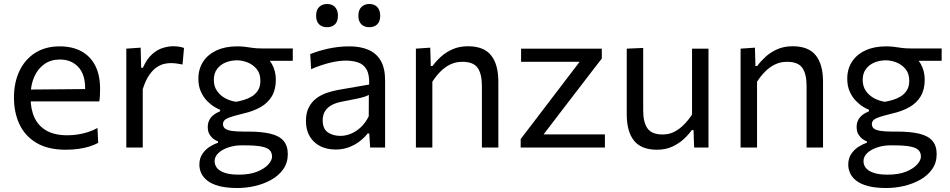

<svg xmlns="http://www.w3.org/2000/svg" viewBox="-20 -740 4764 963"><path d="M310 11Q221 11 163.5 -23Q106 -57 78 -116Q50 -175 50 -251Q50 -326 77.5 -384Q105 -442 156.5 -474.8Q208 -507.5 279.5 -507.5Q342.5 -507.5 387.8 -483Q433 -458.5 457.5 -411.2Q482 -364 482 -294.5Q482 -276 481.2 -261.2Q480.5 -246.5 478 -231.5L405.5 -268Q406.5 -276 406.8 -283.2Q407 -290.5 407 -297.5Q407 -368 372 -404.8Q337 -441.5 280.5 -441.5Q235 -441.5 202.2 -418.2Q169.5 -395 151.5 -354Q133.5 -313 133.5 -260.5V-249Q133.5 -191 153.5 -149Q173.5 -107 214.2 -84.2Q255 -61.5 318 -61.5Q341.5 -61.5 367.8 -65.2Q394 -69 419.8 -77Q445.5 -85 469 -98L472.5 -23.5Q453.5 -13 428.5 -5.2Q403.5 2.5 373.5 6.8Q343.5 11 310 11ZM84.5 -231.5V-290.5L427.5 -293.5L478 -274.5V-231.5Z M613.5 0Q613.5 -55.5 613.5 -106.5Q613.5 -157.5 613.5 -219V-269Q613.5 -324 613.5 -381.5Q613.5 -439 613.5 -496L685.5 -501L688 -400H696.5Q717 -445.5 743.8 -468.8Q770.5 -492 798 -500Q825.5 -508 848.5 -508Q862.5 -508 876.5 -506Q890.5 -504 903 -499.5L895.5 -416.5Q879 -419.5 865.8 -421.5Q852.5 -423.5 835 -423.5Q820.5 -423.5 802.2 -419.2Q784 -415 764.8 -401.8Q745.5 -388.5 727.5 -362.2Q709.5 -336 696 -292.5V-215.5Q696 -157 696 -106.2Q696 -55.5 696 0Z M1171 203Q1115.5 203 1078.5 193Q1041.5 183 1020 166Q998.5 149 989.2 128.2Q980 107.5 980 86Q980 52.5 996.5 29.8Q1013 7 1035 -6Q1057 -19 1073.5 -24V-31Q1065 -33.5 1053 -41.8Q1041 -50 1031.5 -65Q1022 -80 1022 -103Q1022 -120.5 1028.8 -135.5Q1035.5 -150.5 1049.5 -162Q1063.5 -173.5 1084 -182V-189.5Q1072.5 -193.5 1054.5 -204.5Q1036.5 -215.5 1018.2 -234.2Q1000 -253 987.5 -280.5Q975 -308 975 -345.5Q975 -394 998.8 -430.5Q1022.5 -467 1066.2 -487.2Q1110 -507.5 1169 -507.5Q1193 -507.5 1210.8 -505Q1228.5 -502.5 1247.5 -499.8Q1266.5 -497 1294 -497H1448.5V-435Q1399 -435 1352 -435Q1305 -435 1257.5 -435L1281 -474Q1325 -453 1344.2 -418.2Q1363.5 -383.5 1363.5 -340Q1363.5 -291 1343.5 -257.2Q1323.5 -223.5 1287 -202.8Q1250.5 -182 1202 -171Q1149.5 -158.5 1124 -148.2Q1098.5 -138 1098.5 -117.5Q1098.5 -103 1109 -95Q1119.5 -87 1142.2 -83.5Q1165 -80 1202.5 -80H1224Q1293 -80 1337 -69.2Q1381 -58.5 1402.2 -33.5Q1423.5 -8.5 1423.5 33Q1423.5 76 1401 108.2Q1378.5 140.5 1341 161.5Q1303.5 182.5 1259.2 192.8Q1215 203 1171 203ZM1178 136Q1233 136 1270.2 120.8Q1307.5 105.5 1326 84.5Q1344.5 63.5 1344.5 45.5Q1344.5 26.5 1333.5 14Q1322.5 1.5 1292.5 -4.8Q1262.5 -11 1205.5 -11H1187Q1155 -10.5 1125 -0.5Q1095 9.5 1075.8 27.2Q1056.5 45 1056.5 68.5Q1056.5 81.5 1062.8 93.8Q1069 106 1083.2 115.5Q1097.5 125 1120.8 130.5Q1144 136 1178 136ZM1163.5 -229.5Q1182 -232.5 1203.2 -238.8Q1224.5 -245 1243.2 -256.5Q1262 -268 1274 -287Q1286 -306 1286 -335Q1286 -371 1267.5 -393.5Q1249 -416 1221.8 -426.8Q1194.5 -437.5 1169 -437.5Q1138.5 -437.5 1112 -426.8Q1085.5 -416 1069 -394.2Q1052.5 -372.5 1052.5 -339.5Q1052.5 -306.5 1068.8 -283.5Q1085 -260.5 1110.2 -247Q1135.5 -233.5 1163.5 -229.5Z M1663.5 10Q1619 10 1585.5 -7.2Q1552 -24.5 1533.2 -56.5Q1514.5 -88.5 1514.5 -133.5Q1514.5 -174 1529 -201.8Q1543.5 -229.5 1567 -247Q1590.5 -264.5 1619 -274.2Q1647.5 -284 1676 -289L1831.5 -316Q1833.5 -366.5 1818.2 -392.2Q1803 -418 1775.5 -427Q1748 -436 1714.5 -436Q1697.5 -436 1678 -433.5Q1658.5 -431 1636.8 -425.8Q1615 -420.5 1591 -412.5Q1567 -404.5 1540.5 -393L1536 -468.5Q1554 -476 1576.8 -483Q1599.5 -490 1625.2 -495.8Q1651 -501.5 1678 -504.5Q1705 -507.5 1732.5 -507.5Q1788 -507.5 1828.2 -490Q1868.5 -472.5 1890 -435Q1911.5 -397.5 1911.5 -337Q1911.5 -314 1911.5 -278.5Q1911.5 -243 1911.5 -211V-146.5Q1911.5 -112.5 1911.5 -77.2Q1911.5 -42 1911.5 0H1836.5L1832 -70.5H1824Q1808.5 -50.5 1785 -32Q1761.5 -13.5 1730.8 -1.8Q1700 10 1663.5 10ZM1687.5 -58.5Q1714 -58.5 1740.5 -69.5Q1767 -80.5 1790.2 -102.2Q1813.5 -124 1829.5 -157L1830 -264Q1822 -259.5 1808.8 -255Q1795.5 -250.5 1769.2 -244.8Q1743 -239 1696.5 -230.5Q1668 -225.5 1646 -214.2Q1624 -203 1611.2 -183.8Q1598.5 -164.5 1598.5 -137Q1598.5 -94 1624.2 -76.2Q1650 -58.5 1687.5 -58.5ZM1832 -603.5Q1807.5 -603.5 1792.5 -618Q1777.5 -632.5 1777.5 -661.5Q1777.5 -690 1792.8 -705Q1808 -720 1833 -720Q1858 -720 1872.5 -704.2Q1887 -688.5 1887 -661.5Q1887 -632.5 1872.2 -618Q1857.5 -603.5 1832 -603.5ZM1620 -603.5Q1595.5 -603.5 1580.5 -618Q1565.5 -632.5 1565.5 -661.5Q1565.5 -690 1580.8 -705Q1596 -720 1621 -720Q1646 -720 1660.5 -704.2Q1675 -688.5 1675 -661.5Q1675 -632.5 1660.2 -618Q1645.5 -603.5 1620 -603.5Z M2066 0Q2066 -55.5 2066 -106.5Q2066 -157.5 2066 -219V-269Q2066 -324 2066 -381.5Q2066 -439 2066 -496L2138 -501L2140.5 -409H2149.5Q2165.5 -431.5 2190.5 -454.5Q2215.5 -477.5 2249.5 -492.8Q2283.5 -508 2327.5 -508Q2406.5 -508 2443 -462.5Q2479.5 -417 2479.5 -330.5Q2479.5 -298 2479.5 -273Q2479.5 -248 2479.5 -219Q2479.5 -160 2479.5 -107.8Q2479.5 -55.5 2479.5 0H2397Q2397 -55.5 2397 -107.2Q2397 -159 2397 -215.5V-309.5Q2397 -369 2375.8 -399.5Q2354.5 -430 2299 -430Q2265.5 -430 2238 -416.5Q2210.5 -403 2188.2 -380.2Q2166 -357.5 2148.5 -330V-215.5Q2148.5 -157 2148.5 -106.2Q2148.5 -55.5 2148.5 0Z M2591.5 0V-42.5Q2634 -98 2674.5 -151.2Q2715 -204.5 2751 -251.5L2910 -460L2922 -430H2812.5Q2785.5 -430 2748.2 -430Q2711 -430 2670.5 -430Q2630 -430 2593.5 -430V-496H2998.5V-446.5Q2979 -421.5 2953.2 -388Q2927.5 -354.5 2900.2 -318.8Q2873 -283 2848 -251L2690 -44.5L2681 -66H2802Q2829 -66 2865.8 -66Q2902.5 -66 2941.5 -66Q2980.5 -66 3014 -66V0Z M3275.5 11Q3196.5 11 3160 -34.5Q3123.5 -80 3123.5 -166.5Q3123.5 -199.5 3123.5 -223.8Q3123.5 -248 3123.5 -271.5Q3123.5 -316 3123.5 -353.2Q3123.5 -390.5 3123.5 -425Q3123.5 -459.5 3123.5 -496L3206 -499.5Q3206 -444.5 3206 -391.5Q3206 -338.5 3206 -280V-186Q3206 -127 3227.5 -96.2Q3249 -65.5 3304 -65.5Q3336 -65.5 3362.5 -79.2Q3389 -93 3411 -115.5Q3433 -138 3451 -165.5V-280Q3451 -338.5 3451 -390Q3451 -441.5 3451 -496H3533.5Q3533.5 -441.5 3533.5 -389Q3533.5 -336.5 3533.5 -271.5V-219Q3533.5 -157.5 3533.5 -106.5Q3533.5 -55.5 3533.5 0H3461.5L3458.5 -87.5H3449.5Q3434 -65 3409.2 -42.2Q3384.5 -19.5 3351 -4.2Q3317.5 11 3275.5 11Z M3694.5 0Q3694.5 -55.5 3694.5 -106.5Q3694.5 -157.5 3694.5 -219V-269Q3694.5 -324 3694.5 -381.5Q3694.5 -439 3694.5 -496L3766.5 -501L3769 -409H3778Q3794 -431.5 3819 -454.5Q3844 -477.5 3878 -492.8Q3912 -508 3956 -508Q4035 -508 4071.5 -462.5Q4108 -417 4108 -330.5Q4108 -298 4108 -273Q4108 -248 4108 -219Q4108 -160 4108 -107.8Q4108 -55.5 4108 0H4025.5Q4025.5 -55.5 4025.5 -107.2Q4025.5 -159 4025.5 -215.5V-309.5Q4025.5 -369 4004.2 -399.5Q3983 -430 3927.5 -430Q3894 -430 3866.5 -416.5Q3839 -403 3816.8 -380.2Q3794.5 -357.5 3777 -330V-215.5Q3777 -157 3777 -106.2Q3777 -55.5 3777 0Z M4425.5 203Q4370 203 4333 193Q4296 183 4274.5 166Q4253 149 4243.8 128.2Q4234.5 107.5 4234.5 86Q4234.5 52.5 4251 29.8Q4267.5 7 4289.5 -6Q4311.5 -19 4328 -24V-31Q4319.5 -33.5 4307.5 -41.8Q4295.5 -50 4286 -65Q4276.5 -80 4276.5 -103Q4276.5 -120.5 4283.2 -135.5Q4290 -150.5 4304 -162Q4318 -173.5 4338.5 -182V-189.5Q4327 -193.5 4309 -204.5Q4291 -215.5 4272.8 -234.2Q4254.5 -253 4242 -280.5Q4229.5 -308 4229.5 -345.5Q4229.5 -394 4253.2 -430.5Q4277 -467 4320.8 -487.2Q4364.5 -507.5 4423.5 -507.5Q4447.5 -507.5 4465.2 -505Q4483 -502.5 4502 -499.8Q4521 -497 4548.5 -497H4703V-435Q4653.5 -435 4606.5 -435Q4559.5 -435 4512 -435L4535.5 -474Q4579.5 -453 4598.8 -418.2Q4618 -383.5 4618 -340Q4618 -291 4598 -257.2Q4578 -223.5 4541.5 -202.8Q4505 -182 4456.5 -171Q4404 -158.5 4378.5 -148.2Q4353 -138 4353 -117.5Q4353 -103 4363.5 -95Q4374 -87 4396.8 -83.5Q4419.5 -80 4457 -80H4478.5Q4547.5 -80 4591.5 -69.2Q4635.5 -58.5 4656.8 -33.5Q4678 -8.5 4678 33Q4678 76 4655.5 108.2Q4633 140.5 4595.5 161.5Q4558 182.5 4513.8 192.8Q4469.5 203 4425.5 203ZM4432.5 136Q4487.5 136 4524.8 120.8Q4562 105.5 4580.5 84.5Q4599 63.5 4599 45.5Q4599 26.5 4588 14Q4577 1.5 4547 -4.8Q4517 -11 4460 -11H4441.5Q4409.5 -10.5 4379.5 -0.5Q4349.5 9.5 4330.2 27.2Q4311 45 4311 68.5Q4311 81.5 4317.2 93.8Q4323.5 106 4337.8 115.5Q4352 125 4375.2 130.5Q4398.5 136 4432.5 136ZM4418 -229.5Q4436.5 -232.5 4457.8 -238.8Q4479 -245 4497.8 -256.5Q4516.5 -268 4528.5 -287Q4540.5 -306 4540.5 -335Q4540.5 -371 4522 -393.5Q4503.5 -416 4476.2 -426.8Q4449 -437.5 4423.5 -437.5Q4393 -437.5 4366.5 -426.8Q4340 -416 4323.5 -394.2Q4307 -372.5 4307 -339.5Q4307 -306.5 4323.2 -283.5Q4339.5 -260.5 4364.8 -247Q4390 -233.5 4418 -229.5Z"/></svg>

Font: Commissioner Thin
Style: Regular
Weight: 400
Version: Version 1.000